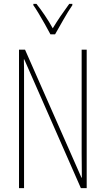

<svg xmlns="http://www.w3.org/2000/svg" viewBox="-20 -970 544 990"><path d="M427 0H397L105 -664H103Q104 -644 104 -617Q104 -590 104 -548V0H78V-714H109L400 -54H402Q402 -88 401.5 -123.5Q401 -159 401 -181V-714H427ZM240 -793Q227 -818 210.5 -847Q194 -876 178.5 -902Q163 -928 152 -943V-950H168Q188 -925 211 -891Q234 -857 252 -824Q272 -857 292 -886.5Q312 -916 337 -950H353V-943Q331 -911 307.5 -869.5Q284 -828 264 -793Z"/></svg>

Font: Noto Sans Gujarati UI ExtraCondensed Thin
Style: Regular
Weight: 100
Width: 2
Designer: Jelle Bosma - Monotype Design Team, Universal Thirst
Foundry: Monotype Imaging Inc.
Version: Version 2.106; ttfautohint (v1.8.4.7-5d5b)